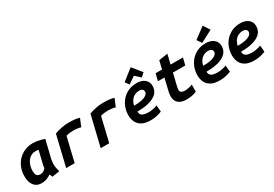

<svg xmlns="http://www.w3.org/2000/svg" viewBox="39 -1729 3843 2696"><g transform="rotate(-30 1960.0 -380.5)"><path d="M189 12Q140 11 104.5 -12.5Q69 -36 49.5 -81Q30 -126 30 -193Q30 -269 55.5 -332.5Q81 -396 126.5 -442Q172 -488 231.5 -513Q291 -538 358 -538Q388 -538 419 -534Q450 -530 482 -522Q514 -514 546 -501L477 -215Q473 -195 470.5 -175.5Q468 -156 468 -136Q468 -103 474 -72.5Q480 -42 490 -11L369 9Q365 1 357.5 -16.5Q350 -34 348 -40Q326 -24 287.5 -6Q249 12 189 12ZM239 -105Q271 -105 292 -119Q313 -133 329 -152Q331 -169 333.5 -183Q336 -197 340 -216L388 -416Q375 -419 362 -420Q349 -421 337 -421Q298 -421 266 -403Q234 -385 212 -354.5Q190 -324 178 -285Q166 -246 166 -204Q166 -165 175 -143.5Q184 -122 200.5 -113.5Q217 -105 239 -105Z M595 0 713 -492Q765 -513 826.5 -524.5Q888 -536 941 -536Q1004 -536 1043.5 -531Q1083 -526 1117 -516L1065 -390Q1051 -395 1033 -399Q1015 -403 992.5 -405Q970 -407 942 -407Q913 -407 882.5 -403Q852 -399 826 -390L733 0Z M1155 0 1273 -492Q1325 -513 1386.5 -524.5Q1448 -536 1501 -536Q1564 -536 1603.5 -531Q1643 -526 1677 -516L1625 -390Q1611 -395 1593 -399Q1575 -403 1552.5 -405Q1530 -407 1502 -407Q1473 -407 1442.5 -403Q1412 -399 1386 -390L1293 0Z M1963 13Q1877 13 1824 -15Q1771 -43 1746.5 -92Q1722 -141 1722 -205Q1722 -271 1744 -331Q1766 -391 1808 -438Q1850 -485 1910 -512.5Q1970 -540 2047 -540Q2099 -540 2138.5 -522.5Q2178 -505 2200.5 -473Q2223 -441 2223 -395Q2223 -349 2205 -314.5Q2187 -280 2154 -256Q2121 -232 2075.5 -216.5Q2030 -201 1975 -194Q1920 -187 1858 -187Q1858 -160 1870 -140.5Q1882 -121 1911 -110.5Q1940 -100 1990 -100Q2020 -100 2048 -104.5Q2076 -109 2098.5 -115.5Q2121 -122 2134 -128L2143 -24Q2116 -11 2068 1Q2020 13 1963 13ZM1859 -282Q1930 -282 1975 -291Q2020 -300 2046 -314.5Q2072 -329 2082 -345Q2092 -361 2092 -376Q2092 -394 2083.5 -406Q2075 -418 2059.5 -424Q2044 -430 2021 -430Q1987 -430 1954 -414.5Q1921 -399 1896 -366.5Q1871 -334 1859 -282ZM1954 -571 1908 -633 2087 -774 2210 -623 2150 -571 2067 -648Z M2547 12Q2488 12 2448.5 -5.5Q2409 -23 2389 -56.5Q2369 -90 2369 -139Q2369 -156 2371.5 -175Q2374 -194 2379 -215L2426 -412H2321L2349 -526H2453L2485 -659L2629 -681L2591 -526H2792L2764 -412H2564L2515 -207Q2513 -194 2511 -183.5Q2509 -173 2509 -164Q2509 -130 2532 -119Q2555 -108 2584 -108Q2615 -108 2646.5 -115Q2678 -122 2709 -134L2708 -19Q2674 -4 2631 4Q2588 12 2547 12Z M3083 13Q2997 13 2944 -15Q2891 -43 2866.5 -92Q2842 -141 2842 -205Q2842 -271 2864 -331Q2886 -391 2928 -438Q2970 -485 3030 -512.5Q3090 -540 3167 -540Q3219 -540 3258.5 -522.5Q3298 -505 3320.5 -473Q3343 -441 3343 -395Q3343 -349 3325 -314.5Q3307 -280 3274 -256Q3241 -232 3195.5 -216.5Q3150 -201 3095 -194Q3040 -187 2978 -187Q2978 -160 2990 -140.5Q3002 -121 3031 -110.5Q3060 -100 3110 -100Q3140 -100 3168 -104.5Q3196 -109 3218.5 -115.5Q3241 -122 3254 -128L3263 -24Q3236 -11 3188 1Q3140 13 3083 13ZM2979 -282Q3050 -282 3095 -291Q3140 -300 3166 -314.5Q3192 -329 3202 -345Q3212 -361 3212 -376Q3212 -394 3203.5 -406Q3195 -418 3179.5 -424Q3164 -430 3141 -430Q3107 -430 3074 -414.5Q3041 -399 3016 -366.5Q2991 -334 2979 -282ZM3129 -567 3078 -642 3255 -774 3323 -669Z M3643 13Q3557 13 3504 -15Q3451 -43 3426.5 -92Q3402 -141 3402 -205Q3402 -271 3424 -331Q3446 -391 3488 -438Q3530 -485 3590 -512.5Q3650 -540 3727 -540Q3779 -540 3818.5 -522.5Q3858 -505 3880.5 -473Q3903 -441 3903 -395Q3903 -349 3885 -314.5Q3867 -280 3834 -256Q3801 -232 3755.5 -216.5Q3710 -201 3655 -194Q3600 -187 3538 -187Q3538 -160 3550 -140.5Q3562 -121 3591 -110.5Q3620 -100 3670 -100Q3700 -100 3728 -104.5Q3756 -109 3778.5 -115.5Q3801 -122 3814 -128L3823 -24Q3796 -11 3748 1Q3700 13 3643 13ZM3539 -282Q3610 -282 3655 -291Q3700 -300 3726 -314.5Q3752 -329 3762 -345Q3772 -361 3772 -376Q3772 -394 3763.5 -406Q3755 -418 3739.5 -424Q3724 -430 3701 -430Q3667 -430 3634 -414.5Q3601 -399 3576 -366.5Q3551 -334 3539 -282Z"/></g></svg>

Font: Ubuntu Sans Mono
Style: Bold Italic
Weight: 700
Italic angle: -13.5°
Monospace: yes
Designer: Dalton Maag Ltd
Foundry: Dalton Maag Ltd
Version: Version 1.006